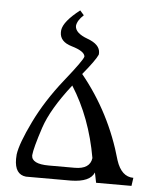

<svg xmlns="http://www.w3.org/2000/svg" viewBox="-52 -758 686 803"><g transform="rotate(5 291.5 -356.0)"><path d="M286.6 -54.7Q350.6 -54.7 356.9 -101.6Q327.6 -269 246.6 -396.5Q163.1 -289.6 136.7 -210Q107.4 -121.1 105 -91.3Q105 -54.7 178.2 -54.7ZM529.8 0H381.3L372.6 -42.5Q356 -1.5 276.4 0H86.9Q39.1 -4.9 39.1 -70.3L40 -89.4Q46.4 -135.7 91.8 -229.2Q137.2 -322.8 210.4 -414.6Q283.7 -506.3 286.6 -521.5Q285.2 -543.9 229.5 -560.1Q179.7 -574.7 179.7 -614.3L180.2 -623.5Q185.5 -660.6 252.4 -712.4L269 -693.4Q242.7 -669.4 240.2 -646.5Q240.2 -616.2 293.2 -596.9Q346.2 -577.6 346.2 -542L345.7 -534.7Q335 -510.3 283.7 -448.2Q408.2 -295.9 462.4 -101.6Q484.4 -34.2 534.7 -34.2Z"/></g></svg>

Font: Kelvinch
Style: Italic
Weight: 400
Italic angle: -10°
Designer: Paul James Miller
Foundry: High-Logic / Made with FontCreator
Version: Version 3.40;July 22, 2017;FontCreator 11.0.0.2388 64-bit